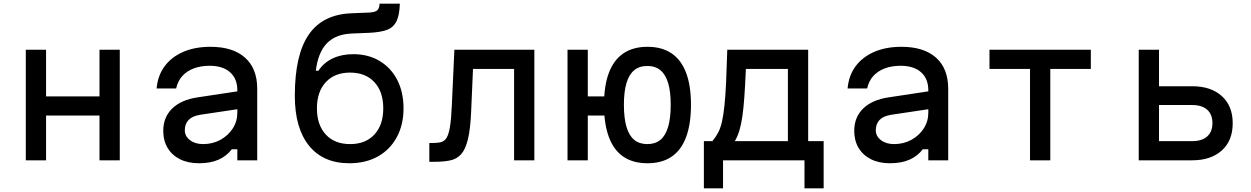

<svg xmlns="http://www.w3.org/2000/svg" viewBox="-20 -870 6790 1042"><path d="M120 0V-600H230V-347H520V-600H630V0H520V-243H230V0Z M1280 -376V-279L1066 -247Q1023 -240 1003 -218.5Q983 -197 983 -163Q983 -131 1011 -109.5Q1039 -88 1082 -88Q1134 -88 1176 -111Q1218 -134 1243 -172.5Q1268 -211 1268 -259V-380Q1268 -443 1228.5 -478Q1189 -513 1118 -513Q1069 -513 1031 -498.5Q993 -484 969 -457Q945 -430 936 -390H830Q836 -460 873.5 -510.5Q911 -561 974.5 -588.5Q1038 -616 1122 -616Q1244 -616 1310 -557Q1376 -498 1376 -388V0H1268V-60H1238Q1210 -23 1166 -3.5Q1122 16 1060 16Q1000 16 956.5 -6Q913 -28 889.5 -67.5Q866 -107 866 -160Q866 -234 915 -281.5Q964 -329 1055 -342Z M1876 16Q1734 16 1657 -79.5Q1580 -175 1580 -350Q1580 -572 1655.5 -682Q1731 -792 1888 -798L1986 -802Q2017 -804 2028 -814.5Q2039 -825 2040 -850H2150Q2148 -786 2131 -753Q2114 -720 2079 -707.5Q2044 -695 1986 -692L1888 -688Q1801 -684 1753.5 -634.5Q1706 -585 1694 -486H1708Q1737 -530 1785.5 -553Q1834 -576 1897 -576Q1979 -576 2040.5 -539Q2102 -502 2136 -436Q2170 -370 2170 -282Q2170 -193 2133.5 -125.5Q2097 -58 2031 -21Q1965 16 1876 16ZM1880 -88Q1964 -88 2012 -140Q2060 -192 2060 -282Q2060 -372 2012 -424Q1964 -476 1880 -476Q1796 -476 1748 -424Q1700 -372 1700 -282Q1700 -192 1748 -140Q1796 -88 1880 -88Z M2310 8V-94H2330Q2358 -94 2376 -99.5Q2394 -105 2405 -124.5Q2416 -144 2422.5 -185Q2429 -226 2432 -296L2446 -600H2880V0H2770V-496H2547L2537 -266Q2533 -170 2519.5 -114.5Q2506 -59 2482.5 -33Q2459 -7 2423.5 0.5Q2388 8 2340 8Z M3494 16Q3416 16 3363.5 -19.5Q3311 -55 3284.5 -126Q3258 -197 3258 -301Q3258 -405 3284.5 -475Q3311 -545 3363.5 -580.5Q3416 -616 3494 -616Q3572 -616 3624.5 -580.5Q3677 -545 3703.5 -475Q3730 -405 3730 -301Q3730 -197 3703.5 -126Q3677 -55 3624.5 -19.5Q3572 16 3494 16ZM3060 0V-600H3170V-347H3274V-243H3170V0ZM3493 -88Q3536 -88 3564 -111Q3592 -134 3606 -181.5Q3620 -229 3620 -301Q3620 -373 3606 -419.5Q3592 -466 3564 -489Q3536 -512 3493 -512Q3450 -512 3422 -489Q3394 -466 3380 -419.5Q3366 -373 3366 -301Q3366 -229 3380 -181.5Q3394 -134 3422 -111Q3450 -88 3493 -88Z M3800 152V-104H3846Q3864 -125 3877 -149.5Q3890 -174 3898 -209Q3906 -244 3911.5 -296Q3917 -348 3920.5 -422Q3924 -496 3927 -600H4366V-104H4450V152H4346V0H3904V152ZM3968 -104H4256V-496H4028Q4024 -405 4019.5 -342Q4015 -279 4008.5 -235.5Q4002 -192 3992.5 -161Q3983 -130 3968 -104Z M5030 -376V-279L4816 -247Q4773 -240 4753 -218.5Q4733 -197 4733 -163Q4733 -131 4761 -109.5Q4789 -88 4832 -88Q4884 -88 4926 -111Q4968 -134 4993 -172.5Q5018 -211 5018 -259V-380Q5018 -443 4978.5 -478Q4939 -513 4868 -513Q4819 -513 4781 -498.5Q4743 -484 4719 -457Q4695 -430 4686 -390H4580Q4586 -460 4623.5 -510.5Q4661 -561 4724.5 -588.5Q4788 -616 4872 -616Q4994 -616 5060 -557Q5126 -498 5126 -388V0H5018V-60H4988Q4960 -23 4916 -3.5Q4872 16 4810 16Q4750 16 4706.5 -6Q4663 -28 4639.5 -67.5Q4616 -107 4616 -160Q4616 -234 4665 -281.5Q4714 -329 4805 -342Z M5570 0V-496H5350V-600H5900V-496H5680V0Z M6160 0V-600H6270V-402H6450Q6552 -402 6611 -348.5Q6670 -295 6670 -201Q6670 -107 6611 -53.5Q6552 0 6450 0ZM6270 -104H6450Q6503 -104 6531.5 -129.5Q6560 -155 6560 -202Q6560 -249 6531.5 -274.5Q6503 -300 6450 -300H6270Z"/></svg>

Font: Martian Mono SemiExpanded
Style: Regular
Weight: 400
Width: 6
Monospace: yes
Designer: Roman Shamin
Foundry: Evil Martians
Version: Version 1.000